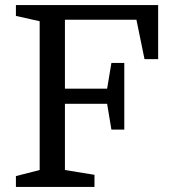

<svg xmlns="http://www.w3.org/2000/svg" viewBox="-20 -740 676 760"><path d="M472 -227H421L404 -329H237V-67L354 -48V0H43V-43L137 -67V-656L43 -677V-720H606V-506H552L520 -662H237V-389H404L421 -491H472Z"/></svg>

Font: Domine
Style: Regular
Weight: 400
Designer: Pablo Impallari, Rodrigo Fuenzalida, Brenda Gallo
Foundry: Pablo Impallari, Rodrigo Fuenzalida, Brenda Gallo
Version: Version 2.000